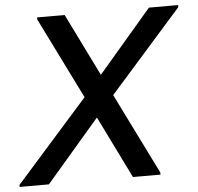

<svg xmlns="http://www.w3.org/2000/svg" viewBox="-71 -773 850 826"><g transform="rotate(-5 354.5 -360.0)"><path d="M-19 0V-9L327 -399L602 -720H728V-711L389 -328L107 0ZM470 0 315 -315 119 -711V-720H238L394 -403L589 -9V0Z"/></g></svg>

Font: Kufam Medium
Style: Italic
Weight: 500
Italic angle: -11°
Designer: Artur Schmal
Foundry: Original Type
Version: Version 1.301; ttfautohint (v1.8.3)